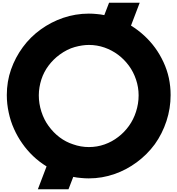

<svg xmlns="http://www.w3.org/2000/svg" viewBox="-20 -1300 1303 1410"><path d="M30 -602Q30 -701 61 -789.5Q92 -878 148 -954Q203 -1029 279.5 -1084Q356 -1139 444 -1169Q488 -1184 535.5 -1192Q583 -1200 632 -1200Q661 -1200 690 -1197Q703 -1196 717.5 -1194Q732 -1192 746 -1189L781 -1280H1006L942 -1112Q994 -1080 1039 -1038.5Q1084 -997 1119 -949Q1154 -901 1180.5 -844Q1207 -787 1220 -727Q1233 -665 1233 -602Q1233 -504 1202.5 -411Q1172 -318 1117 -241Q1061 -165 984.5 -108.5Q908 -52 821 -22Q730 10 632 10Q603 10 575 7Q561 6 546.5 4Q532 2 518 -1L483 90H258L322 -78Q268 -111 223 -154Q178 -197 144 -246Q109 -295 83 -353Q57 -411 44 -473Q30 -537 30 -602ZM265 -600Q265 -539 284 -480Q303 -421 336 -376Q372 -326 418 -291.5Q464 -257 517 -240Q573 -220 633 -220Q693 -220 748 -239.5Q803 -259 848 -294Q893 -328 927 -375.5Q961 -423 979 -480Q988 -508 993 -538Q998 -568 998 -600Q998 -659 979 -715.5Q960 -772 927 -817Q857 -912 747 -951Q692 -970 633 -970Q585 -970 529 -954.5Q473 -939 417 -898Q371 -864 336.5 -818Q302 -772 284 -717Q275 -689 270 -659.5Q265 -630 265 -600Z"/></svg>

Font: Boldonse
Style: Regular
Weight: 400
Designer: Universitype Foundry
Foundry: Universitype Foundry
Version: Version 1.000; ttfautohint (v1.8.4.7-5d5b)